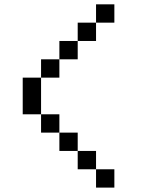

<svg xmlns="http://www.w3.org/2000/svg" viewBox="-20 -853 707 873"><path d="M166.7 -333.3H83.3V-500H166.7ZM166.7 -250V-333.3H250V-250ZM166.7 -500V-583.3H250V-500ZM333.3 -166.7H416.7V-83.3H333.3ZM333.3 -250V-166.7H250V-250ZM333.3 -583.3H250V-666.7H333.3ZM333.3 -666.7V-750H416.7V-666.7ZM500 -83.3V0H416.7V-83.3ZM500 -833.3V-750H416.7V-833.3Z"/></svg>

Font: Galmuri11 Condensed
Style: Regular
Weight: 400
Width: 3
Designer: Lee Minseo (quiple)
Version: Version 2.399;hotconv 1.1.1;makeotfexe 2.6.0 DEVELOPMENT